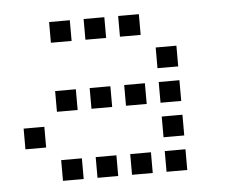

<svg xmlns="http://www.w3.org/2000/svg" viewBox="-41 -527 681 554"><g transform="rotate(-5 300.0 -250.0)"><path d="M121 -480Q120 -480 120 -480Q120 -480 120 -479V-421Q120 -420 120 -420Q120 -420 121 -420H179Q180 -420 180 -420Q180 -420 180 -421V-479Q180 -480 180 -480Q180 -480 179 -480ZM221 -480Q220 -480 220 -480Q220 -480 220 -479V-421Q220 -420 220 -420Q220 -420 221 -420H279Q280 -420 280 -420Q280 -420 280 -421V-479Q280 -480 280 -480Q280 -480 279 -480ZM321 -480Q320 -480 320 -480Q320 -480 320 -479V-421Q320 -420 320 -420Q320 -420 321 -420H379Q380 -420 380 -420Q380 -420 380 -421V-479Q380 -480 380 -480Q380 -480 379 -480ZM421 -380Q420 -380 420 -380Q420 -380 420 -379V-321Q420 -320 420 -320Q420 -320 421 -320H479Q480 -320 480 -320Q480 -320 480 -321V-379Q480 -380 480 -380Q480 -380 479 -380ZM121 -280Q120 -280 120 -280Q120 -280 120 -279V-221Q120 -220 120 -220Q120 -220 121 -220H179Q180 -220 180 -220Q180 -220 180 -221V-279Q180 -280 180 -280Q180 -280 179 -280ZM221 -280Q220 -280 220 -280Q220 -280 220 -279V-221Q220 -220 220 -220Q220 -220 221 -220H279Q280 -220 280 -220Q280 -220 280 -221V-279Q280 -280 280 -280Q280 -280 279 -280ZM321 -280Q320 -280 320 -280Q320 -280 320 -279V-221Q320 -220 320 -220Q320 -220 321 -220H379Q380 -220 380 -220Q380 -220 380 -221V-279Q380 -280 380 -280Q380 -280 379 -280ZM421 -280Q420 -280 420 -280Q420 -280 420 -279V-221Q420 -220 420 -220Q420 -220 421 -220H479Q480 -220 480 -220Q480 -220 480 -221V-279Q480 -280 480 -280Q480 -280 479 -280ZM21 -180Q20 -180 20 -180Q20 -180 20 -179V-121Q20 -120 20 -120Q20 -120 21 -120H79Q80 -120 80 -120Q80 -120 80 -121V-179Q80 -180 80 -180Q80 -180 79 -180ZM421 -180Q420 -180 420 -180Q420 -180 420 -179V-121Q420 -120 420 -120Q420 -120 421 -120H479Q480 -120 480 -120Q480 -120 480 -121V-179Q480 -180 480 -180Q480 -180 479 -180ZM121 -80Q120 -80 120 -80Q120 -80 120 -79V-21Q120 -20 120 -20Q120 -20 121 -20H179Q180 -20 180 -20Q180 -20 180 -21V-79Q180 -80 180 -80Q180 -80 179 -80ZM221 -80Q220 -80 220 -80Q220 -80 220 -79V-21Q220 -20 220 -20Q220 -20 221 -20H279Q280 -20 280 -20Q280 -20 280 -21V-79Q280 -80 280 -80Q280 -80 279 -80ZM321 -80Q320 -80 320 -80Q320 -80 320 -79V-21Q320 -20 320 -20Q320 -20 321 -20H379Q380 -20 380 -20Q380 -20 380 -21V-79Q380 -80 380 -80Q380 -80 379 -80ZM421 -80Q420 -80 420 -80Q420 -80 420 -79V-21Q420 -20 420 -20Q420 -20 421 -20H479Q480 -20 480 -20Q480 -20 480 -21V-79Q480 -80 480 -80Q480 -80 479 -80Z"/></g></svg>

Font: Doto Medium
Style: Regular
Weight: 500
Monospace: yes
Version: Version 1.000